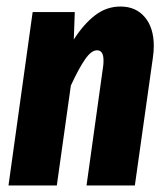

<svg xmlns="http://www.w3.org/2000/svg" viewBox="-20 -568 510 588"><path d="M451 -427Q451 -410 448 -390L393 0H245L296 -366Q297 -372 297 -383Q297 -414 277 -414Q260 -414 241 -387Q222 -360 197 -306L154 0H6L80 -531H209L206 -447Q236 -494 271 -521Q306 -548 349 -548Q396 -548 423.5 -515.5Q451 -483 451 -427Z"/></svg>

Font: Fira Sans Extra Condensed
Style: Bold Italic
Weight: 700
Width: 3
Italic angle: -8°
Designer: Carrois Corporate & Edenspiekermann AG
Foundry: Carrois Corporate GbR & Edenspiekermann AG
Version: Version 4.203